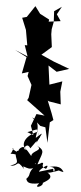

<svg xmlns="http://www.w3.org/2000/svg" viewBox="-126 -964 571 1357"><g transform="rotate(5 160.0 -286.0)"><path d="M256 -825 172 -814 174 -829 107 -864 69 -915 15 -834 -17 -825 17 -742 36 -634H18L45 -556L-49 -595L38 -551L15 -433L62 -448L57 -418L90 -358L78 -266L69 -248L201 -150L143 -156L111 -70L134 -6L90 -23L154 -48L181 11C183 2 190 30 162 -32C71 6 55 69 88 96C78 55 -9 129 73 141C28 90 12 128 43 130C-47 87 22 104 1 101C-13 161 -35 132 21 141C29 188 61 199 -10 223C55 226 24 167 90 239C58 188 135 271 168 207C110 274 148 268 111 307C119 323 121 347 205 330C162 377 238 349 230 325C258 307 310 281 256 249C275 255 356 217 340 227C305 174 283 224 369 236C344 188 294 201 253 212C335 189 297 273 295 219L198 248C183 244 282 163 244 224C193 209 238 184 211 183C155 223 152 165 178 207C206 112 235 99 161 64C223 97 131 103 132 143C78 82 107 94 26 126C29 142 112 123 73 88C83 90 95 48 121 89C180 3 158 45 160 47C198 -32 210 -39 153 12C149 -5 188 -102 114 -130L177 -75L214 -68L238 40L242 -106L266 -124L249 -171L214 -258L223 -253L308 -239L297 -328L305 -402L216 -371L198 -505L259 -466L346 -494L233 -536L125 -584L138 -574L210 -637L198 -727V-763L208 -816L204 -891L256 -927L225 -871Z"/></g></svg>

Font: Hussar Lance
Style: ExBd
Weight: 700
Foundry: Cannot Into Space Fonts, PlusOne Fonts
Version: Version 2.270